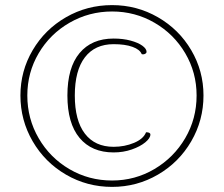

<svg xmlns="http://www.w3.org/2000/svg" viewBox="-20 -720 877 752"><path d="M60 -346Q60 -442 108 -523.5Q156 -605 238.5 -652.5Q321 -700 419 -700Q516 -700 598.5 -652.5Q681 -605 729 -523.5Q777 -442 777 -346Q777 -249 729 -166.5Q681 -84 598.5 -36Q516 12 419 12Q321 12 238.5 -36Q156 -84 108 -166.5Q60 -249 60 -346ZM750 -346Q750 -436 705.5 -511.5Q661 -587 585 -631Q509 -675 419 -675Q329 -675 252.5 -631Q176 -587 131.5 -511.5Q87 -436 87 -346Q87 -255 131.5 -178.5Q176 -102 252 -57.5Q328 -13 419 -13Q509 -13 585 -58Q661 -103 705.5 -179Q750 -255 750 -346ZM244 -346Q244 -455 291.5 -512Q339 -569 425 -569Q462 -569 491.5 -561Q521 -553 537.5 -541Q554 -529 554 -517Q554 -512 548 -509Q542 -506 535 -508Q528 -526 499 -536.5Q470 -547 425 -547Q352 -547 312.5 -495.5Q273 -444 273 -346Q273 -248 312.5 -196.5Q352 -145 425 -145Q468 -145 505 -160.5Q542 -176 552 -202Q569 -202 569 -193Q569 -179 549 -162.5Q529 -146 496 -134.5Q463 -123 425 -123Q339 -123 291.5 -180Q244 -237 244 -346Z"/></svg>

Font: Arima Madurai Thin
Style: Regular
Weight: 250
Designer: Joana Correia and Natanael Gama
Foundry: NDISCOVER
Version: Version 1.020; ttfautohint (v1.5) -l 7 -r 28 -G 50 -x 13 -D 